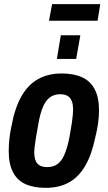

<svg xmlns="http://www.w3.org/2000/svg" viewBox="-20 -893 518 925"><path d="M201 12Q141 12 101.5 -6.5Q62 -25 42 -64.5Q22 -104 22 -165Q22 -191 25 -221.5Q28 -252 35 -284Q51 -372 83 -428.5Q115 -485 163.5 -512Q212 -539 277 -539Q336 -539 376 -520.5Q416 -502 436.5 -462.5Q457 -423 457 -362Q457 -331 452.5 -298.5Q448 -266 439 -231Q422 -148 390.5 -94Q359 -40 312 -14Q265 12 201 12ZM208 -88Q237 -88 257 -102.5Q277 -117 291 -149.5Q305 -182 315 -234Q323 -278 326.5 -303Q330 -328 331 -341.5Q332 -355 332 -365Q332 -391 325.5 -407Q319 -423 305.5 -431Q292 -439 270 -439Q241 -439 220.5 -424Q200 -409 186.5 -377Q173 -345 164 -292Q156 -248 152 -222.5Q148 -197 146.5 -183.5Q145 -170 145 -160Q145 -135 151.5 -119Q158 -103 172 -95.5Q186 -88 208 -88ZM254 -609 273 -723H367L347 -609ZM216 -793 231 -873H463L450 -793Z"/></svg>

Font: Archivo Condensed
Style: Bold Italic
Weight: 700
Width: 3
Italic angle: -10°
Designer: Hector Gatti
Foundry: Omnibus-Type
Version: Version 2.001